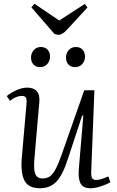

<svg xmlns="http://www.w3.org/2000/svg" viewBox="-20 -987 620 1021"><path d="M16 -476Q36 -493 66.5 -507Q97 -521 125 -521Q159 -521 176 -501.5Q193 -482 189 -442L163 -144Q158 -86 167.5 -62Q177 -38 207 -38Q229 -38 244.5 -48.5Q260 -59 275 -86.5Q290 -114 308 -165L428 -507H482L465 -73Q464 -51 469.5 -40.5Q475 -30 492 -30Q504 -30 520 -35Q536 -40 556 -49L567 -18Q547 -6 516 4Q485 14 462 14Q421 14 408 -12Q395 -38 399 -86L423 -372L417 -373L341 -142Q315 -60 281.5 -23Q248 14 192 14Q131 14 110 -27Q89 -68 96 -149L121 -435Q123 -458 118 -467.5Q113 -477 96 -477Q66 -477 33 -451ZM145 -681Q145 -704 159.5 -720.5Q174 -737 197 -737Q220 -737 233 -723Q246 -709 246 -686Q246 -663 231.5 -646.5Q217 -630 193 -630Q171 -630 158 -644Q145 -658 145 -681ZM331 -681Q331 -704 345.5 -720.5Q360 -737 383 -737Q406 -737 419 -723Q432 -709 432 -686Q432 -663 417.5 -646.5Q403 -630 379 -630Q357 -630 344 -644Q331 -658 331 -681ZM147 -948 163 -967 295 -878 431 -966 445 -947 338 -831Q312 -802 292 -802Q280 -802 269 -807Z"/></svg>

Font: Literata 36pt Light
Style: Italic
Weight: 300
Italic angle: -2°
Designer: Latin by Veronika Burian and Jose Scaglione. Greek by Irene Vlachou. Cyrillic by Vera Evstafieva
Foundry: TypeTogether
Version: Version 3.002